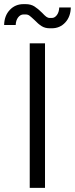

<svg xmlns="http://www.w3.org/2000/svg" viewBox="-54 -910 363 930"><path d="M90 -700H164V0H90ZM113 -813Q97 -828 89 -834Q81 -840 70 -840H60Q45 -840 34 -826Q23 -812 22 -789H-34Q-33 -834 -6.5 -862Q20 -890 60 -890H70Q95 -890 112.5 -879Q130 -868 150 -848Q162 -835 170 -829Q178 -823 187 -823H197Q211 -823 221.5 -837Q232 -851 233 -874H289Q288 -829 262 -801Q236 -773 197 -773H187Q164 -773 147.5 -783.5Q131 -794 113 -813Z"/></svg>

Font: Bai Jamjuree
Style: Regular
Weight: 400
Designer: Katatrad Aksorn Co.,Ltd.
Foundry: Cadson Demak Co.,Ltd.
Version: Version 1.000; ttfautohint (v1.6)